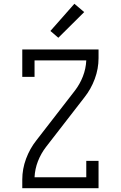

<svg xmlns="http://www.w3.org/2000/svg" viewBox="-20 -997 640 1017"><path d="M98 0V-46Q98 -102 118 -156Q138 -210 173 -254L376 -516Q403 -551 419 -592Q435 -633 437 -677H163V-590H98V-735H502V-689Q502 -633 482 -579Q462 -525 427 -481L224 -219Q197 -184 181 -143Q165 -102 163 -58H437V-145H502V0ZM289 -797 247 -833 374 -977 426 -933Z"/></svg>

Font: Iosevka Curly Slab LtEx
Style: Regular
Weight: 300
Width: 7
Monospace: yes
Designer: Belleve Invis
Foundry: Belleve Invis
Version: Version 11.1.0; ttfautohint (v1.8.3)